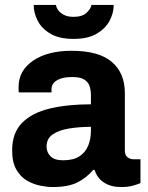

<svg xmlns="http://www.w3.org/2000/svg" viewBox="-20 -743 596 775"><path d="M192 12Q171 12 143 6.5Q115 1 89 -14Q63 -29 46 -58.5Q29 -88 29 -136Q29 -207 69.5 -247.5Q110 -288 181.5 -305Q253 -322 347 -322V-359Q347 -379 341.5 -395.5Q336 -412 320 -422Q304 -432 273 -432Q240 -432 221.5 -424.5Q203 -417 195.5 -406.5Q188 -396 188 -385V-370H56Q55 -374 55 -379.5Q55 -385 55 -392Q55 -458 113.5 -498Q172 -538 269 -538Q379 -538 431.5 -493Q484 -448 484 -367V-135Q484 -116 495 -108Q506 -100 519 -100H547V-4Q536 1 516.5 6.5Q497 12 468 12Q428 12 400 -6Q372 -24 362 -57H356Q330 -26 293 -7Q256 12 192 12ZM235 -96Q276 -96 300.5 -112Q325 -128 336 -155Q347 -182 347 -215V-231Q301 -231 260 -224.5Q219 -218 193.5 -201Q168 -184 168 -151Q168 -128 184 -112Q200 -96 235 -96ZM277 -586Q219 -586 183.5 -607Q148 -628 132 -659.5Q116 -691 116 -723H206Q207 -713 215 -702Q223 -691 238 -683Q253 -675 277 -675Q312 -675 329.5 -691.5Q347 -708 349 -723H439Q439 -691 422.5 -659.5Q406 -628 370.5 -607Q335 -586 277 -586Z"/></svg>

Font: Archivo VF Beta
Style: Regular
Weight: 400
Designer: Hector Gatti
Foundry: Omnibus-Type
Version: Version 1.002